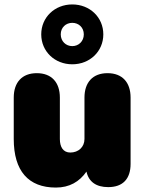

<svg xmlns="http://www.w3.org/2000/svg" viewBox="-20 -834 653 866"><path d="M232 12C293 12 338 -14 370 -60C380 -14 414 10 468 10C534 10 569 -27 569 -95V-394C569 -462 532 -504 465 -504C398 -504 361 -462 361 -394V-207C361 -171 334 -146 297 -146C265 -146 250 -171 250 -207V-394C250 -462 213 -504 146 -504C79 -504 42 -462 42 -394V-207C42 -63 108 12 232 12ZM306 -544C385 -544 446 -602 446 -679C446 -756 385 -814 306 -814C227 -814 166 -756 166 -679C166 -602 227 -544 306 -544ZM306 -626C277 -626 254 -648 254 -679C254 -710 277 -731 306 -731C335 -731 358 -710 358 -679C358 -648 335 -626 306 -626Z"/></svg>

Font: SN Pro Black
Style: Regular
Weight: 900
Designer: Tobias Whetton
Foundry: Supernotes
Version: Version 1.001;Glyphs 3.2 (3249)